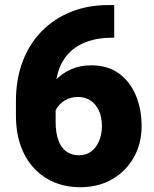

<svg xmlns="http://www.w3.org/2000/svg" viewBox="-20 -741 618 770"><path d="M438 -720.7V-589.8H428.7Q377.9 -589.8 336.2 -576.4Q294.4 -563 264.6 -536.1Q234.9 -509.3 219 -469.5Q203.1 -429.7 203.1 -377.4V-253.4Q203.1 -207.5 214.4 -177.5Q225.6 -147.5 246.8 -132.8Q268.1 -118.2 297.9 -118.2Q324.7 -118.2 345.2 -133.3Q365.7 -148.4 377.2 -175Q388.7 -201.7 388.7 -234.9Q388.7 -271 376.7 -297.1Q364.7 -323.2 343.5 -337.6Q322.3 -352.1 293.5 -352.1Q262.2 -352.1 239.7 -338.1Q217.3 -324.2 205.6 -303.2Q193.8 -282.2 193.4 -260.3L150.9 -299.8Q151.9 -330.1 164.8 -361.6Q177.7 -393.1 202.9 -419.7Q228 -446.3 263.9 -462.6Q299.8 -479 346.2 -479Q412.1 -479 456.8 -446.5Q501.5 -414.1 524.7 -358.6Q547.9 -303.2 547.9 -234.9Q547.9 -165.5 516.8 -110.1Q485.8 -54.7 430.4 -22.5Q375 9.8 301.8 9.8Q244.6 9.8 197.5 -10Q150.4 -29.8 116 -66.9Q81.5 -104 62.7 -157.2Q43.9 -210.4 43.9 -277.3V-335Q43.9 -424.3 71.3 -495.6Q98.6 -566.9 148.4 -616.9Q198.2 -667 265.6 -693.8Q333 -720.7 413.6 -720.7Z"/></svg>

Font: Heebo ExtraBold
Style: Regular
Weight: 800
Designer: Oded Ezer
Foundry: Ezer Type House
Version: Version 3.100